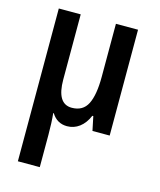

<svg xmlns="http://www.w3.org/2000/svg" viewBox="-116 -625 792 948"><g transform="rotate(15 280.0 -150.5)"><path d="M471 0H383L368 -72H363Q346 -32 318 -11Q290 10 255 10Q204 10 176 -35H173Q178 12 178 75V240H66V-541H178V-208Q178 -84 254 -84Q311 -84 334.5 -130.5Q358 -177 358 -270V-541H471Z"/></g></svg>

Font: Noto Sans Display Medium Narrow
Style: Regular
Weight: 500
Width: 4
Designer: Monotype Design team
Foundry: Monotype Imaging Inc.
Version: Version 1.000